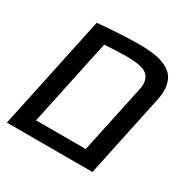

<svg xmlns="http://www.w3.org/2000/svg" viewBox="-146 -780 909 918"><g transform="rotate(30 308.5 -320.5)"><path d="M6.8 0 140.1 -627.9Q153.3 -629.4 179.2 -631.6Q205.1 -633.8 238 -635.7Q271 -637.7 304.4 -639.2Q337.9 -640.6 365.2 -640.6Q404.8 -640.6 437 -637.2Q469.2 -633.8 494.6 -625.2Q520 -616.7 540.5 -601.6Q561 -586.4 571.3 -561.8Q581.5 -537.1 581.5 -506.8Q581.5 -494.1 579.8 -480.2Q578.1 -466.3 574.7 -451.2L479 0ZM122.1 -79.1H396.5L476.1 -453.1Q477.5 -459 478.5 -464.6Q479.5 -470.2 479.7 -475.1Q480 -480 480 -484.9Q480 -499.5 475.8 -510.7Q471.7 -522 464.4 -530.3Q453.1 -543.9 433.1 -550.3Q413.1 -556.6 388.4 -558.6Q363.8 -560.5 338.9 -560.5Q316.4 -560.5 287.6 -559.1Q258.8 -557.6 223.1 -555.2Z"/></g></svg>

Font: Open Sans Medium
Style: Italic
Weight: 500
Italic angle: -12°
Designer: Monotype Design Team
Foundry: Monotype Imaging Inc.
Version: Version 3.000